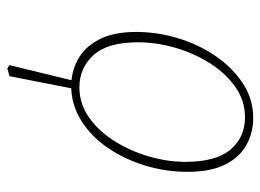

<svg xmlns="http://www.w3.org/2000/svg" viewBox="-116 -422 729 538"><g transform="rotate(90 249.0 -153.5)"><path d="M172 191 163 185 209 -4H231L194 185ZM221 12Q182 12 147.5 -6.5Q113 -25 91.5 -65.5Q70 -106 70 -170Q70 -229 87.5 -287Q105 -345 137.5 -392.5Q170 -440 214 -469Q258 -498 311 -498Q353 -498 387.5 -478.5Q422 -459 442 -418.5Q462 -378 462 -314Q462 -252 444 -194Q426 -136 394 -89.5Q362 -43 317.5 -15.5Q273 12 221 12ZM225 -11Q271 -11 309 -37.5Q347 -64 375 -108Q403 -152 418.5 -204.5Q434 -257 434 -308Q434 -394 399.5 -434.5Q365 -475 309 -475Q262 -475 223.5 -447.5Q185 -420 157 -375.5Q129 -331 114 -278.5Q99 -226 99 -175Q99 -90 135 -50.5Q171 -11 225 -11Z"/></g></svg>

Font: Source Serif 4 ExtraLight
Style: Italic
Weight: 250
Italic angle: -12°
Designer: Frank Grießhammer
Foundry: Adobe Systems Incorporated
Version: Version 4.004;hotconv 1.0.116;makeotfexe 2.5.65601